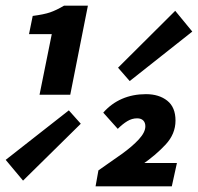

<svg xmlns="http://www.w3.org/2000/svg" viewBox="-76 -655 696 675"><path d="M63 -322 106 -535H26L39 -599Q78 -604 100 -611.5Q122 -619 149 -635H233L171 -322ZM5 -20 -56 -93 166 -267 208 -220ZM380 -370 339 -417 540 -617 600 -544ZM260 0 270 -56Q315 -87 352 -113.5Q389 -140 412 -165Q435 -190 435 -211Q435 -224 427.5 -231.5Q420 -239 406 -239Q388 -239 371.5 -229Q355 -219 338 -202L287 -259Q315 -291 353 -307.5Q391 -324 437 -324Q483 -324 512 -301Q541 -278 541 -231Q541 -184 506 -146.5Q471 -109 423 -76L420 -82H546L528 0Z"/></svg>

Font: Source Code Pro ExtraLight ExtraBold
Style: Italic
Weight: 800
Italic angle: -11°
Monospace: yes
Version: Version 1.016;hotconv 1.0.116;makeotfexe 2.5.65601